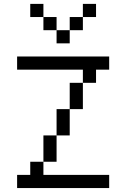

<svg xmlns="http://www.w3.org/2000/svg" viewBox="-20 -953 640 973"><path d="M133.3 -66.7V-133.3H200V-66.7H533.3V0H66.7V-66.7ZM133.3 -866.7V-933.3H200V-866.7ZM266.7 -133.3H200V-266.7H266.7ZM266.7 -266.7V-400H333.3V-266.7ZM266.7 -800H333.3V-733.3H266.7ZM266.7 -866.7V-800H200V-866.7ZM400 -400H333.3V-533.3H400ZM400 -533.3V-600H66.7V-666.7H533.3V-600H466.7V-533.3ZM400 -800H333.3V-866.7H400ZM400 -866.7V-933.3H466.7V-866.7Z"/></svg>

Font: Galmuri14 Regular
Style: Regular
Weight: 400
Designer: Lee Minseo (quiple)
Version: Version 2.399;hotconv 1.1.1;makeotfexe 2.6.0 DEVELOPMENT